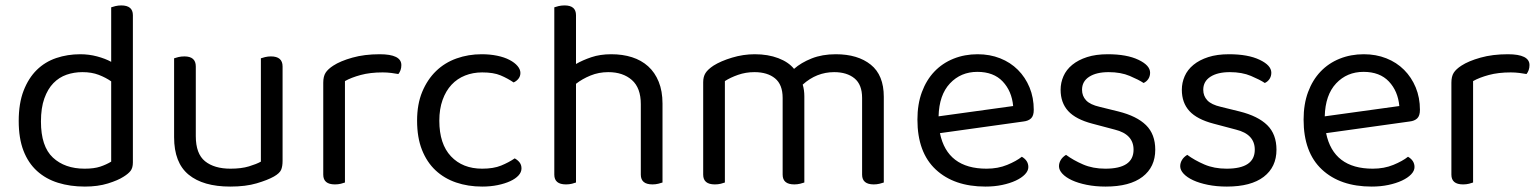

<svg xmlns="http://www.w3.org/2000/svg" viewBox="-20 -675 5679 708"><path d="M470 -76Q470 -56 461.5 -45Q453 -34 435 -23Q415 -10 378 1.5Q341 13 293 13Q239 13 194 -1Q149 -15 116.5 -44.5Q84 -74 66.5 -119.5Q49 -165 49 -229Q49 -294 67 -340.5Q85 -387 115.5 -417Q146 -447 187.5 -461Q229 -475 276 -475Q308 -475 338 -467Q368 -459 390 -447V-648Q395 -650 405.5 -652.5Q416 -655 427 -655Q470 -655 470 -619ZM390 -375Q370 -389 344 -399Q318 -409 284 -409Q253 -409 225.5 -399.5Q198 -390 177 -368.5Q156 -347 143.5 -312Q131 -277 131 -227Q131 -135 175 -94Q219 -53 292 -53Q327 -53 349.5 -60.5Q372 -68 390 -79Z M622 -460Q627 -462 637.5 -464.5Q648 -467 660 -467Q702 -467 702 -430V-173Q702 -108 736 -80.5Q770 -53 830 -53Q870 -53 898 -61.5Q926 -70 942 -79V-460Q947 -462 957.5 -464.5Q968 -467 979 -467Q1022 -467 1022 -430V-82Q1022 -61 1016.5 -48.5Q1011 -36 990 -24Q967 -11 926.5 1Q886 13 829 13Q729 13 675.5 -31Q622 -75 622 -169Z M1252 -2Q1247 0 1237 2.5Q1227 5 1215 5Q1172 5 1172 -31V-370Q1172 -393 1180.5 -406.5Q1189 -420 1209 -433Q1235 -450 1279.5 -462.5Q1324 -475 1380 -475Q1460 -475 1460 -435Q1460 -425 1457 -416.5Q1454 -408 1449 -402Q1439 -404 1423 -406Q1407 -408 1391 -408Q1345 -408 1310 -398.5Q1275 -389 1252 -376Z M1758 -408Q1724 -408 1695 -396.5Q1666 -385 1645 -362.5Q1624 -340 1612 -306.5Q1600 -273 1600 -230Q1600 -144 1643 -98.5Q1686 -53 1758 -53Q1800 -53 1828 -64.5Q1856 -76 1878 -91Q1889 -85 1896 -76Q1903 -67 1903 -54Q1903 -40 1892 -28Q1881 -16 1861.5 -7Q1842 2 1815.5 7.5Q1789 13 1758 13Q1706 13 1662 -2Q1618 -17 1586 -47Q1554 -77 1536 -122.5Q1518 -168 1518 -230Q1518 -291 1537 -336.5Q1556 -382 1588 -413Q1620 -444 1663.5 -459.5Q1707 -475 1756 -475Q1787 -475 1813.5 -469.5Q1840 -464 1859 -454Q1878 -444 1888.5 -431.5Q1899 -419 1899 -406Q1899 -394 1892 -385Q1885 -376 1874 -371Q1852 -386 1826 -397Q1800 -408 1758 -408Z M2104 -2Q2099 0 2089 2.5Q2079 5 2067 5Q2024 5 2024 -31V-648Q2029 -650 2039.5 -652.5Q2050 -655 2062 -655Q2104 -655 2104 -619V-439Q2128 -453 2160.5 -464Q2193 -475 2234 -475Q2276 -475 2310.5 -464Q2345 -453 2370 -430.5Q2395 -408 2409 -373.5Q2423 -339 2423 -293V-2Q2418 0 2407.5 2.5Q2397 5 2386 5Q2343 5 2343 -31V-291Q2343 -351 2310 -380Q2277 -409 2223 -409Q2188 -409 2157.5 -396.5Q2127 -384 2104 -366V-2Z M3159 -314Q3159 -363 3131 -386Q3103 -409 3056 -409Q2991 -409 2940 -363Q2946 -343 2946 -320V-2Q2941 0 2930.5 2.5Q2920 5 2909 5Q2866 5 2866 -31V-314Q2866 -363 2838 -386Q2810 -409 2762 -409Q2730 -409 2701.5 -399Q2673 -389 2653 -376V-2Q2648 0 2638 2.5Q2628 5 2616 5Q2573 5 2573 -31V-372Q2573 -392 2581.5 -405.5Q2590 -419 2611 -433Q2638 -450 2679.5 -462.5Q2721 -475 2763 -475Q2812 -475 2850 -460.5Q2888 -446 2908 -421Q2934 -444 2973 -459.5Q3012 -475 3062 -475Q3143 -475 3191 -436.5Q3239 -398 3239 -318V-2Q3234 0 3223.5 2.5Q3213 5 3202 5Q3159 5 3159 -31V-314Z M3446 -184Q3473 -53 3618 -53Q3660 -53 3694 -67Q3728 -81 3748 -97Q3772 -83 3772 -59Q3772 -45 3759.5 -32Q3747 -19 3725.5 -9Q3704 1 3675.5 7Q3647 13 3614 13Q3498 13 3430.5 -50Q3363 -113 3363 -234Q3363 -291 3379.5 -335.5Q3396 -380 3425.5 -411Q3455 -442 3496 -458.5Q3537 -475 3585 -475Q3630 -475 3668 -460Q3706 -445 3733.5 -417.5Q3761 -390 3776.5 -352.5Q3792 -315 3792 -270Q3792 -248 3782 -238.5Q3772 -229 3754 -227ZM3584 -410Q3523 -410 3483 -367.5Q3443 -325 3441 -246L3716 -284Q3711 -339 3677.5 -374.5Q3644 -410 3584 -410Z M4240 -123Q4240 -59 4193 -23Q4146 13 4057 13Q4019 13 3987 6.5Q3955 0 3932.5 -10.5Q3910 -21 3897.5 -34.5Q3885 -48 3885 -62Q3885 -74 3891.5 -85Q3898 -96 3911 -104Q3938 -84 3974 -68.5Q4010 -53 4056 -53Q4160 -53 4160 -123Q4160 -180 4091 -197L4008 -219Q3947 -235 3919 -265.5Q3891 -296 3891 -344Q3891 -370 3901.5 -394Q3912 -418 3934 -436Q3956 -454 3988.5 -464.5Q4021 -475 4065 -475Q4135 -475 4178 -454.5Q4221 -434 4221 -407Q4221 -394 4214.5 -384Q4208 -374 4197 -369Q4179 -381 4146 -395Q4113 -409 4068 -409Q4023 -409 3996.5 -392Q3970 -375 3970 -344Q3970 -321 3985 -305Q4000 -289 4035 -281L4104 -264Q4172 -247 4206 -213.5Q4240 -180 4240 -123Z M4687 -123Q4687 -59 4640 -23Q4593 13 4504 13Q4466 13 4434 6.5Q4402 0 4379.5 -10.5Q4357 -21 4344.5 -34.5Q4332 -48 4332 -62Q4332 -74 4338.5 -85Q4345 -96 4358 -104Q4385 -84 4421 -68.5Q4457 -53 4503 -53Q4607 -53 4607 -123Q4607 -180 4538 -197L4455 -219Q4394 -235 4366 -265.5Q4338 -296 4338 -344Q4338 -370 4348.5 -394Q4359 -418 4381 -436Q4403 -454 4435.5 -464.5Q4468 -475 4512 -475Q4582 -475 4625 -454.5Q4668 -434 4668 -407Q4668 -394 4661.5 -384Q4655 -374 4644 -369Q4626 -381 4593 -395Q4560 -409 4515 -409Q4470 -409 4443.5 -392Q4417 -375 4417 -344Q4417 -321 4432 -305Q4447 -289 4482 -281L4551 -264Q4619 -247 4653 -213.5Q4687 -180 4687 -123Z M4870 -184Q4897 -53 5042 -53Q5084 -53 5118 -67Q5152 -81 5172 -97Q5196 -83 5196 -59Q5196 -45 5183.5 -32Q5171 -19 5149.5 -9Q5128 1 5099.5 7Q5071 13 5038 13Q4922 13 4854.5 -50Q4787 -113 4787 -234Q4787 -291 4803.5 -335.5Q4820 -380 4849.5 -411Q4879 -442 4920 -458.5Q4961 -475 5009 -475Q5054 -475 5092 -460Q5130 -445 5157.5 -417.5Q5185 -390 5200.5 -352.5Q5216 -315 5216 -270Q5216 -248 5206 -238.5Q5196 -229 5178 -227ZM5008 -410Q4947 -410 4907 -367.5Q4867 -325 4865 -246L5140 -284Q5135 -339 5101.5 -374.5Q5068 -410 5008 -410Z M5412 -2Q5407 0 5397 2.5Q5387 5 5375 5Q5332 5 5332 -31V-370Q5332 -393 5340.5 -406.5Q5349 -420 5369 -433Q5395 -450 5439.5 -462.5Q5484 -475 5540 -475Q5620 -475 5620 -435Q5620 -425 5617 -416.5Q5614 -408 5609 -402Q5599 -404 5583 -406Q5567 -408 5551 -408Q5505 -408 5470 -398.5Q5435 -389 5412 -376Z"/></svg>

Font: Baloo Da 2
Style: Regular
Weight: 400
Designer: Noopur Datye, Sulekha Rajkumar and Ek Type
Foundry: Ek Type
Version: Version 1.640;hotconv 1.0.111;makeotfexe 2.5.65597; ttfautoh